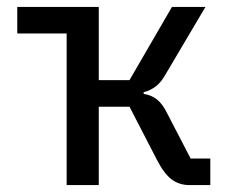

<svg xmlns="http://www.w3.org/2000/svg" viewBox="-20 -536 680 556"><path d="M173 -439H30V-516H266V-304H355L478 -516H575L462 -325Q448 -299 432 -286.5Q416 -274 396 -269V-264Q418 -261 434.5 -248Q451 -235 464 -208L532 -77H589V0H529Q499 0 477 -16.5Q455 -33 434 -74L355 -227H266V0H173Z"/></svg>

Font: Writer
Style: Regular
Weight: 400
Monospace: yes
Designer: Mike Abbink, Paul van der Laan, Pieter van Rosmalen
Foundry: Bold Monday
Version: Version 2.001 2020